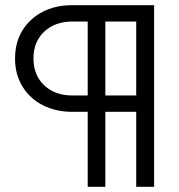

<svg xmlns="http://www.w3.org/2000/svg" viewBox="-20 -720 691 740"><path d="M318 0V-289H259Q194 -289 144 -315Q94 -341 66 -387.5Q38 -434 38 -494Q38 -556 66 -602Q94 -648 143.5 -674Q193 -700 258 -700H574V0H505V-289H386V0ZM386 -352H505V-637H386ZM259 -352H318V-637H259Q192 -637 150.5 -598Q109 -559 109 -495Q109 -430 150.5 -391Q192 -352 259 -352Z"/></svg>

Font: Red Hat Display
Style: Regular
Weight: 300
Designer: Pentagram, MCKL
Foundry: Pentagram, MCKL
Version: Version 1.023